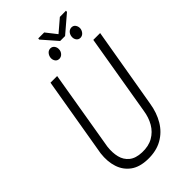

<svg xmlns="http://www.w3.org/2000/svg" viewBox="-285 -1030 1126 1126"><g transform="rotate(-45 278.0 -467.0)"><path d="M499.5 -710.9H556.2L470.7 -210.9Q460.4 -145.5 430.4 -95Q400.4 -44.4 350.3 -16.1Q300.3 12.2 231 10.7Q165 9.3 124.8 -20Q84.5 -49.3 68.4 -98.6Q52.2 -147.9 59.6 -210L144.5 -710.9H199.7L115.2 -209.5Q109.9 -163.6 119.1 -126.5Q128.4 -89.4 156.5 -66.7Q184.6 -43.9 234.9 -42Q288.1 -40 325.7 -61.5Q363.3 -83 385.5 -121.1Q407.7 -159.2 415 -209.5ZM248 -812.5Q249.5 -828.6 259.3 -840.8Q269 -853 285.2 -854Q301.8 -854 310.8 -841.3Q319.8 -828.6 318.4 -813Q317.9 -797.9 307.6 -785.9Q297.4 -773.9 281.2 -772.9Q264.2 -772.9 255.6 -784.9Q247.1 -796.9 248 -812.5ZM422.9 -812Q423.8 -828.1 433.6 -840.3Q443.4 -852.5 460 -853.5Q477.1 -853.5 485.6 -840.8Q494.1 -828.1 493.2 -812.5Q491.7 -797.4 481.7 -785.4Q471.7 -773.4 455.6 -772.5Q439.5 -772.5 430.7 -784.4Q421.9 -796.4 422.9 -812ZM326.7 -945.3 378.9 -878.9 456.1 -944.8 507.3 -945.3 506.3 -936 398.4 -843.8H357.4L276.4 -936.5L277.3 -945.3Z"/></g></svg>

Font: Roboto Condensed Light
Style: Italic
Weight: 300
Italic angle: -12°
Designer: Christian Robertson
Foundry: Google
Version: Version 3.0; 2020